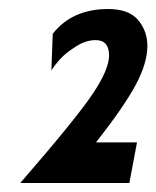

<svg xmlns="http://www.w3.org/2000/svg" viewBox="-20 -726 347 426"><path d="M267 -320H25Q149 -463 185.5 -517.5Q222 -572 222 -603Q222 -637 192 -637Q170 -637 147 -622Q124 -607 112.5 -594Q101 -581 94 -570L97 -651Q140 -706 220 -706Q266 -706 286.5 -681.5Q307 -657 307 -624Q307 -586 281 -537.5Q255 -489 193 -410H284Z"/></svg>

Font: Cabin
Style: SemiBold Italic
Weight: 600
Designer: Pablo Impallari
Foundry: Pablo Impallari. www.impallari.com Igino Marini. www.ikern.com
Version: Version 1.005